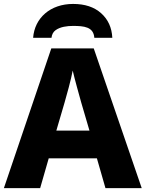

<svg xmlns="http://www.w3.org/2000/svg" viewBox="-20 -965 747 985"><path d="M355 -944.8C238.8 -944.8 157.7 -873.5 149.9 -771H244.1C246.1 -788.1 252.9 -801.3 265.1 -810.1C289.1 -827.6 324.7 -832 354 -832C410.6 -832 460 -827.6 463.9 -771H556.2C553.7 -823.7 534.2 -865.7 498.5 -897.5C462.9 -929.2 415 -944.8 355 -944.8ZM707 0 460.9 -716.8H243.2L0 0H186L230 -152.8H477.1L521 0ZM439 -294.9H269L311 -438C320.3 -469.7 345.7 -561 353 -603C362.3 -561 387.7 -472.2 397 -438Z"/></svg>

Font: Noto Reveo Sans
Style: Regular
Weight: 800
Designer: Monotype Design Team
Foundry: Monotype Imaging Inc.
Version: Version 2.007